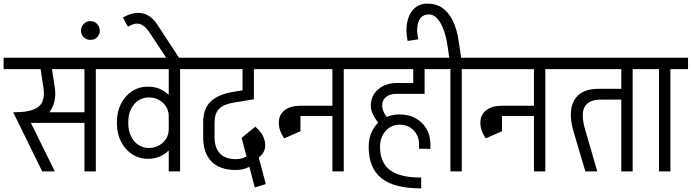

<svg xmlns="http://www.w3.org/2000/svg" viewBox="-50 -950 3833 1064"><path d="M275 -567V-630H427V-567ZM95 -269V-328H429V-269ZM61 -268 32 -328Q97 -328 134 -342Q171 -356 184.5 -386Q198 -416 191 -462H254Q260 -421 251 -386Q242 -351 221 -324.5Q200 -298 169 -283Q138 -268 99 -268ZM184 0 23 -328H92L254 0ZM191 -462 170 -600H233L254 -462ZM-30 -567V-630H345V-567ZM418 0V-620H481V0ZM320 -567V-630H579V-567Z M451 -729Q429 -729 414 -743.5Q399 -758 399 -780Q399 -802 414 -817.5Q429 -833 451 -833Q473 -833 488 -817.5Q503 -802 503 -780Q503 -758 488 -743.5Q473 -729 451 -729Z M529 -567V-630H875V-567ZM598 -264V-276H661V-264ZM661 -275H598Q598 -331 620.5 -375Q643 -419 682 -444.5Q721 -470 770 -470L774 -410Q742 -410 716 -392.5Q690 -375 675.5 -344.5Q661 -314 661 -275ZM933 -305H885Q885 -350 853 -380Q821 -410 774 -410L770 -470Q817 -470 853.5 -448.5Q890 -427 911.5 -389.5Q933 -352 933 -305ZM661 -265Q661 -227 675.5 -196Q690 -165 716 -147.5Q742 -130 774 -130L770 -70Q721 -70 682 -95.5Q643 -121 620.5 -165.5Q598 -210 598 -265ZM933 -235Q933 -188 911.5 -150.5Q890 -113 853.5 -91.5Q817 -70 770 -70L774 -130Q821 -130 853 -160Q885 -190 885 -235ZM885 0V-620H948V0ZM787 -567V-630H1046V-567Z M871 -630 778 -771 823 -812 942 -630ZM778 -771Q753 -809 724.5 -817Q696 -825 659 -802L631 -853Q692 -887 740.5 -876Q789 -865 823 -812Z M996 -567V-630H1490V-567ZM1257 -8Q1167 -8 1121.5 -55.5Q1076 -103 1076 -188H1139Q1139 -151 1152 -124Q1165 -97 1191 -82.5Q1217 -68 1257 -68ZM1076 -187V-271H1139V-187ZM1076 -270Q1076 -347 1116.5 -386.5Q1157 -426 1237 -440V-380Q1185 -370 1162 -344.5Q1139 -319 1139 -270ZM1237 -380V-440L1357 -460V-400ZM1294 -437V-630H1357V-437ZM1416 -172Q1428 -129 1403.5 -96.5Q1379 -64 1325 -50L1313 -95Q1340 -102 1352 -118.5Q1364 -135 1358 -157ZM1365 -248Q1406 -213 1416 -172L1358 -157Q1353 -177 1315 -203ZM1365 -248 1374 -99 1316 -83 1289 -186ZM1362 89 1292 -179 1352 -197 1423 70ZM1256 -8V-68Q1279 -68 1298.5 -75Q1318 -82 1345 -98L1355 -38Q1328 -22 1306 -15Q1284 -8 1256 -8Z M1440 -567V-630H1859V-567ZM1495 -269Q1495 -314 1527 -339Q1559 -364 1615 -364V-317Q1587 -317 1571 -304.5Q1555 -292 1555 -269ZM1525 -183Q1495 -227 1495 -269H1555Q1555 -248 1585 -213ZM1525 -183 1555 -329H1615V-223ZM1612 -307V-364H1829V-307ZM1792 0V-620H1855V0ZM1694 -567V-630H1953V-567Z M2284 94Q2134 94 2063.5 37.5Q1993 -19 1993 -137H2056Q2056 -49 2111 -7.5Q2166 34 2284 34ZM1903 -567V-630H2398V-567ZM1993 -136Q1993 -189 2015 -229.5Q2037 -270 2075.5 -293Q2114 -316 2164 -316V-259Q2118 -259 2087 -224Q2056 -189 2056 -136ZM2066 -249Q2039 -275 2022 -305.5Q2005 -336 2005 -365H2068Q2068 -345 2079.5 -323Q2091 -301 2111 -282ZM2005 -365Q2005 -420 2046 -455Q2087 -490 2149 -490V-430Q2111 -430 2089.5 -413Q2068 -396 2068 -365ZM2149 -430V-490H2303V-430ZM2240 -490V-630H2303V-490ZM2335 -125 2272 -126V-151H2335ZM2272 -151Q2272 -198 2241.5 -228.5Q2211 -259 2164 -259V-316Q2214 -316 2252.5 -295Q2291 -274 2313 -237Q2335 -200 2335 -151Z M2429 -703Q2420 -758 2404.5 -795Q2389 -832 2369.5 -851Q2350 -870 2328 -870L2318 -930Q2368 -930 2403.5 -904.5Q2439 -879 2461.5 -830.5Q2484 -782 2493 -714ZM2209 -723Q2197 -782 2207 -829Q2217 -876 2246 -903Q2275 -930 2318 -930L2328 -870Q2284 -870 2269.5 -830.5Q2255 -791 2268 -732ZM2442 -615 2429 -703 2493 -714 2508 -615ZM2446 0V-620H2509V0ZM2348 -567V-630H2607V-567Z M2557 -567V-630H2976V-567ZM2612 -269Q2612 -314 2644 -339Q2676 -364 2732 -364V-317Q2704 -317 2688 -304.5Q2672 -292 2672 -269ZM2642 -183Q2612 -227 2612 -269H2672Q2672 -248 2702 -213ZM2642 -183 2672 -329H2732V-223ZM2729 -307V-364H2946V-307ZM2909 0V-620H2972V0ZM2811 -567V-630H3070V-567Z M3129 -219Q3096 -332 3132.5 -395Q3169 -458 3267 -458H3325L3339 -398H3281Q3246 -398 3223.5 -388Q3201 -378 3190 -358Q3179 -338 3179.5 -307Q3180 -276 3192 -234ZM3194 0 3129 -219 3192 -234 3260 0ZM3324 -398V-458H3409V-398ZM3020 -567V-630H3460V-567ZM3393 0V-620H3456V0ZM3295 -567V-630H3554V-567Z M3602 0V-620H3665V0ZM3504 -567V-630H3763V-567Z"/></svg>

Font: Akshar Light
Style: Regular
Weight: 300
Designer: Tall Chai
Foundry: Tall Chai
Version: Version 1.100